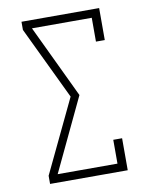

<svg xmlns="http://www.w3.org/2000/svg" viewBox="-83 -796 666 857"><g transform="rotate(-10 250.0 -367.5)"><path d="M74 0V-37L232 -368L74 -698V-735H426V-590H386V-698H115L272 -368L115 -37H386V-145H426V0Z"/></g></svg>

Font: Iosevka Slab Extralight
Style: Regular
Weight: 200
Monospace: yes
Designer: Belleve Invis
Foundry: Belleve Invis
Version: Version 11.1.1; ttfautohint (v1.8.3)